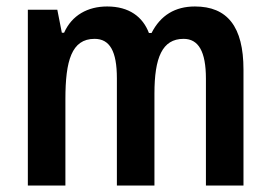

<svg xmlns="http://www.w3.org/2000/svg" viewBox="-20 -573 835 593"><path d="M582 -553C521 -553 476 -526 448 -471H440C421 -521 379 -553 311 -553C251 -553 202 -526 178 -472H171L157 -543H66V0H182V-267C182 -385 201 -453 272 -453C319 -453 341 -415 341 -331V0H457V-284C457 -395 481 -453 547 -453C593 -453 616 -414 616 -330V0H732V-358C732 -491 682 -553 582 -553Z"/></svg>

Font: Noto Sans Arabic Cond SemBd
Style: Regular
Weight: 600
Width: 3
Designer: Monotype Design Team, Nadine Chahine, Nizar Qandah and Khaled Hosny
Foundry: Monotype Imaging Inc.
Version: Version 2.012